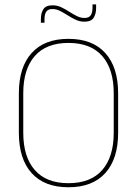

<svg xmlns="http://www.w3.org/2000/svg" viewBox="-20 -820 606 850"><path d="M283 9Q176.5 9 120 -53.8Q63.5 -116.5 63.5 -232.5V-406.5Q63.5 -522.5 120 -585.2Q176.5 -648 283 -648Q389.5 -648 446.2 -585.2Q503 -522.5 503 -406.5V-232.5Q503 -116.5 446.2 -53.8Q389.5 9 283 9ZM283 -9Q381.5 -9 432.5 -67.2Q483.5 -125.5 483.5 -232.5V-407Q483.5 -514 432.5 -572Q381.5 -630 283 -630Q185 -630 134 -572Q83 -514 83 -407V-232.5Q83 -125.5 134 -67.2Q185 -9 283 -9ZM354 -724Q333.5 -724 315.2 -732.5Q297 -741 280 -752Q263 -763 246.2 -771.5Q229.5 -780 212 -780Q193 -780 185 -768.5Q177 -757 177 -735V-719.5H161V-735.5Q161 -762 172 -779.2Q183 -796.5 212.5 -796.5Q233 -796.5 251 -788Q269 -779.5 286 -768.5Q303 -757.5 320 -749Q337 -740.5 354.5 -740.5Q373.5 -740.5 381.5 -752.2Q389.5 -764 389.5 -785.5V-800.5H405.5V-784.5Q405.5 -758.5 394.5 -741.2Q383.5 -724 354 -724Z"/></svg>

Font: Anek Odia Medium Thin
Style: Regular
Weight: 250
Version: Version 1.003